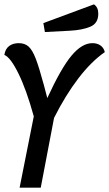

<svg xmlns="http://www.w3.org/2000/svg" viewBox="-27 -861 501 881"><path d="M397 -663Q419 -663 434 -652.5Q449 -642 454 -622Q392 -579 333 -502Q274 -425 221 -320L160 0H63L128 -327Q94 -450 57.5 -524Q21 -598 -7 -609Q-3 -636 14.5 -649.5Q32 -663 59 -663Q87 -663 104.5 -647Q122 -631 137 -592Q152 -553 174 -472L190 -411Q253 -548 301 -605.5Q349 -663 397 -663ZM424 -798Q424 -754 387.5 -738.5Q351 -723 293 -720L179 -714L172 -755L404 -841Q424 -828 424 -798Z"/></svg>

Font: Sansita Light Italic
Style: Regular
Weight: 300
Italic angle: -11°
Designer: Pablo Cosgaya
Foundry: Omnibus-Type
Version: Version 1.006